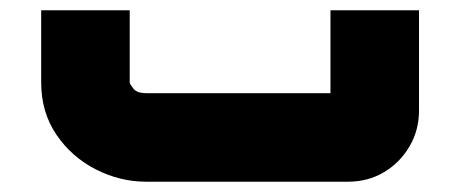

<svg xmlns="http://www.w3.org/2000/svg" viewBox="-20 -353 894 373"><path d="M264 0Q213 0 166 -24Q119 -48 89.5 -91.5Q60 -135 60 -193V-333H232V-193Q232 -190 239 -181Q246 -172 264 -172H642Q637 -167 632 -162Q627 -157 622 -152V-333H794V-138Q794 -100 775.5 -68.5Q757 -37 726 -18.5Q695 0 656 0Z"/></svg>

Font: Mada Black
Style: Regular
Weight: 900
Designer: Khaled Hosny
Version: Version 1.5